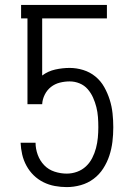

<svg xmlns="http://www.w3.org/2000/svg" viewBox="-20 -755 540 783"><path d="M252 8Q228 8 203.5 3.5Q179 -1 157 -12Q135 -23 117.5 -40Q100 -57 88 -79Q76 -101 70.5 -125Q65 -149 64 -173H125Q125 -148 134 -123.5Q143 -99 160.5 -81Q178 -63 202.5 -55Q227 -47 252 -47Q274 -47 294.5 -54.5Q315 -62 330.5 -76.5Q346 -91 356 -110.5Q366 -130 371.5 -151Q377 -172 379 -193.5Q381 -215 381 -236Q381 -257 379.5 -277.5Q378 -298 373 -318Q368 -338 359.5 -357Q351 -376 337.5 -391.5Q324 -407 304.5 -415Q285 -423 264 -423Q244 -423 224 -418Q204 -413 188 -400.5Q172 -388 162.5 -369Q153 -350 152 -330H92V-680H66V-735H416V-680H152V-447Q176 -465 205.5 -471.5Q235 -478 264 -478Q292 -478 319.5 -469.5Q347 -461 369 -443Q391 -425 405 -400Q419 -375 427.5 -348Q436 -321 439 -292.5Q442 -264 442 -236Q442 -206 438.5 -177Q435 -148 426 -120.5Q417 -93 401 -68Q385 -43 361.5 -25.5Q338 -8 309.5 0Q281 8 252 8Z"/></svg>

Font: Iosevka Light
Style: Regular
Weight: 300
Monospace: yes
Designer: Belleve Invis
Foundry: Belleve Invis
Version: Version 32.5.0; ttfautohint (v1.8.4)